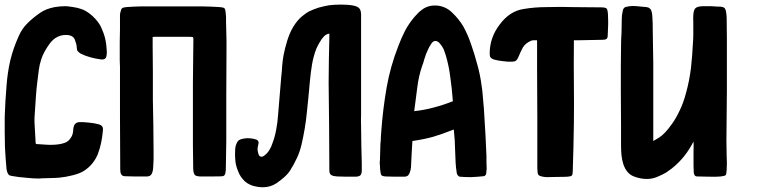

<svg xmlns="http://www.w3.org/2000/svg" viewBox="-21 -749 3218 815"><path d="M274.4 -157.2Q287.1 -171.9 289.1 -189.5Q290 -208 293 -214.8Q295.9 -222.7 300.8 -225.6Q305.7 -229.5 313.5 -230.5Q334 -231.4 356.4 -228.5Q379.9 -226.6 400.4 -220.7Q409.2 -217.8 413.1 -211.9Q417 -206.1 416 -196.3Q411.1 -138.7 394.5 -95.7Q377 -51.8 337.9 -25.4Q319.3 -12.7 287.1 -4.9Q255.9 2.9 232.4 4.9Q212.9 6.8 196.3 6.8Q179.7 6.8 159.2 7.8Q152.3 8.8 143.6 8.8Q122.1 8.8 93.8 5.9Q55.7 2.9 29.3 -2Q20.5 -2.9 15.6 -7.8Q10.7 -13.7 8.8 -21.5Q7.8 -23.4 7.8 -26.4Q6.8 -28.3 6.8 -30.3Q4.9 -53.7 2.9 -77.1Q1 -100.6 0 -125Q-1 -156.2 -1 -188.5Q-1 -201.2 -1 -213.9Q-1 -233.4 -1 -252.9Q0 -286.1 2 -319.3Q3.9 -352.5 6.8 -385.7Q10.7 -439.5 22.5 -492.2Q35.2 -543.9 57.6 -593.8Q72.3 -627.9 95.7 -650.4Q119.1 -673.8 150.4 -695.3Q174.8 -711.9 210.9 -718.8Q234.4 -722.7 254.9 -722.7Q266.6 -722.7 277.3 -720.7Q287.1 -719.7 306.6 -715.8Q325.2 -710.9 334 -707Q361.3 -693.4 382.8 -669.9Q404.3 -646.5 412.1 -624Q425.8 -593.8 429.7 -561.5Q432.6 -534.2 432.6 -522.5Q432.6 -520.5 431.6 -518.6Q431.6 -504.9 424.8 -500Q418.9 -495.1 405.3 -497.1Q382.8 -500 362.3 -505.9Q340.8 -511.7 321.3 -521.5Q313.5 -526.4 308.6 -532.2Q304.7 -538.1 304.7 -547.9Q304.7 -559.6 296.9 -580.1Q289.1 -600.6 258.8 -600.6Q217.8 -600.6 190.4 -564.5Q164.1 -528.3 154.3 -498Q146.5 -474.6 143.6 -451.2Q140.6 -426.8 137.7 -403.3Q133.8 -374 131.8 -344.7Q129.9 -315.4 127.9 -286.1Q124 -245.1 126 -218.8Q127 -192.4 129.9 -150.4Q129.9 -147.5 129.9 -144.5Q130.9 -141.6 131.8 -137.7Q131.8 -137.7 131.8 -137.7Q146.5 -136.7 175.8 -134.8Q204.1 -132.8 229.5 -136.7Q244.1 -138.7 255.9 -143.6Q267.6 -148.4 274.4 -157.2Z M627 -554.7Q627 -498 627.9 -440.4Q627.9 -382.8 627.9 -325.2Q628.9 -270.5 629.9 -215.8Q630.9 -161.1 630.9 -106.4Q630.9 -86.9 630.9 -70.3Q629.9 -53.7 628.9 -34.2Q628.9 -30.3 627.9 -26.4Q627 -22.5 626 -18.6Q624 -10.7 619.1 -5.9Q614.3 -1 605.5 0Q584 0 546.9 0Q509.8 -1 506.8 -1Q499 -2 495.1 -6.8Q491.2 -11.7 490.2 -18.6Q490.2 -26.4 489.3 -33.2Q489.3 -41 489.3 -47.9Q489.3 -154.3 488.3 -256.8Q488.3 -359.4 488.3 -464.8Q488.3 -478.5 487.3 -492.2Q487.3 -505.9 487.3 -519.5Q487.3 -544.9 487.3 -571.3Q488.3 -597.7 488.3 -623Q488.3 -637.7 488.3 -651.4Q488.3 -665 488.3 -678.7Q488.3 -683.6 488.3 -688.5Q489.3 -693.4 490.2 -697.3Q493.2 -710.9 497.1 -713.9Q502 -717.8 514.6 -718.8Q529.3 -719.7 543.9 -720.7Q558.6 -721.7 573.2 -721.7Q603.5 -721.7 648.4 -721.7Q693.4 -721.7 723.6 -721.7Q753.9 -721.7 783.2 -721.7Q797.9 -721.7 812.5 -721.7Q827.1 -721.7 842.8 -721.7Q860.4 -721.7 877.9 -720.7Q895.5 -719.7 913.1 -718.8Q926.8 -717.8 931.6 -713.9Q935.5 -710 936.5 -699.2Q937.5 -688.5 938.5 -677.7Q938.5 -667 938.5 -656.2Q939.5 -636.7 939.5 -616.2Q939.5 -595.7 940.4 -576.2Q940.4 -565.4 940.4 -554.7Q940.4 -543.9 940.4 -533.2Q940.4 -437.5 939.5 -341.8Q939.5 -246.1 939.5 -149.4Q938.5 -117.2 938.5 -87.9Q937.5 -59.6 937.5 -27.3Q937.5 -23.4 936.5 -20.5Q936.5 -16.6 935.5 -12.7Q934.6 -8.8 931.6 -4.9Q928.7 -2 923.8 -1Q918 0 880.9 0Q869.1 0 859.4 0Q838.9 0 826.2 0Q813.5 -1 807.6 -4.9Q801.8 -9.8 799.8 -23.4Q798.8 -29.3 798.8 -60.5Q797.9 -90.8 797.9 -133.8Q797.9 -198.2 797.9 -274.4Q797.9 -350.6 797.9 -397.5Q797.9 -441.4 798.8 -485.4Q799.8 -529.3 799.8 -573.2Q800.8 -587.9 797.9 -590.8Q795.9 -592.8 781.2 -592.8Q753.9 -592.8 710.9 -592.8Q668 -592.8 640.6 -592.8Q637.7 -592.8 634.8 -592.8Q631.8 -591.8 627 -591.8Q627 -591.8 627 -591.8Q627 -582 627 -573.2Q627 -563.5 627 -554.7Z M1353.5 -593.8Q1343.8 -584 1335.9 -569.3Q1327.1 -554.7 1321.3 -541Q1309.6 -510.7 1303.7 -476.6Q1297.9 -441.4 1294.9 -409.2Q1288.1 -331.1 1281.2 -268.6Q1275.4 -207 1258.8 -134.8Q1252 -105.5 1239.3 -78.1Q1226.6 -50.8 1210 -24.4Q1195.3 -1 1153.3 28.3Q1127 45.9 1094.7 45.9Q1074.2 45.9 1050.8 39.1Q1039.1 35.2 1028.3 28.3Q1017.6 21.5 1009.8 11.7Q1002 2.9 996.1 -7.8Q991.2 -17.6 987.3 -28.3Q978.5 -50.8 977.5 -74.2Q976.6 -83 976.6 -92.8Q976.6 -106.4 977.5 -120.1Q977.5 -121.1 978.5 -123Q978.5 -124 978.5 -126Q983.4 -144.5 990.2 -151.4Q997.1 -158.2 1015.6 -161.1Q1027.3 -163.1 1039.1 -162.1Q1050.8 -161.1 1061.5 -158.2Q1071.3 -156.2 1075.2 -149.4Q1078.1 -143.6 1075.2 -133.8Q1072.3 -125 1072.3 -116.2Q1072.3 -107.4 1075.2 -98.6Q1078.1 -85.9 1085.9 -84Q1092.8 -82 1102.5 -89.8Q1115.2 -99.6 1123 -113.3Q1130.9 -126 1135.7 -141.6Q1146.5 -169.9 1151.4 -199.2Q1157.2 -228.5 1159.2 -258.8Q1163.1 -299.8 1166 -340.8Q1169.9 -382.8 1172.9 -423.8Q1175.8 -447.3 1176.8 -469.7Q1178.7 -492.2 1182.6 -514.6Q1188.5 -544.9 1198.2 -576.2Q1208 -608.4 1223.6 -634.8Q1240.2 -662.1 1259.8 -678.7Q1280.3 -695.3 1290 -700.2Q1310.5 -710 1332 -716.8Q1353.5 -722.7 1376 -726.6Q1397.5 -729.5 1426.8 -729.5Q1457 -729.5 1477.5 -725.6Q1495.1 -722.7 1503.9 -713.9Q1511.7 -705.1 1511.7 -686.5Q1511.7 -630.9 1511.7 -575.2Q1511.7 -519.5 1511.7 -463.9Q1511.7 -425.8 1511.7 -387.7Q1511.7 -350.6 1511.7 -312.5Q1511.7 -287.1 1511.7 -262.7Q1510.7 -238.3 1511.7 -213.9Q1511.7 -174.8 1512.7 -135.7Q1513.7 -96.7 1514.6 -57.6Q1514.6 -49.8 1514.6 -42Q1514.6 -34.2 1514.6 -25.4Q1514.6 -10.7 1508.8 -4.9Q1502 1 1487.3 1Q1472.7 1 1449.2 1Q1424.8 0 1410.2 0Q1406.2 0 1402.3 -1Q1398.4 -1 1394.5 -2Q1384.8 -4.9 1380.9 -9.8Q1377 -15.6 1377 -25.4Q1376 -118.2 1376 -211.9Q1375 -304.7 1374 -398.4Q1374 -446.3 1375 -494.1Q1376 -542 1377 -589.8Q1377 -593.8 1377 -597.7Q1377 -601.6 1377 -606.4Q1377 -606.4 1377 -606.4Q1369.1 -605.5 1363.3 -601.6Q1357.4 -598.6 1353.5 -593.8Z M1729.5 -150.4Q1728.5 -142.6 1726.6 -100.6Q1724.6 -58.6 1723.6 -39.1Q1723.6 -36.1 1722.7 -33.2Q1722.7 -30.3 1721.7 -27.3Q1718.8 -14.6 1713.9 -7.8Q1710 0 1696.3 1Q1678.7 1 1655.3 1Q1631.8 0 1614.3 0Q1602.5 -1 1598.6 -4.9Q1594.7 -8.8 1593.8 -20.5Q1591.8 -33.2 1591.8 -45.9Q1590.8 -51.8 1590.8 -57.6Q1590.8 -64.5 1591.8 -71.3Q1592.8 -87.9 1592.8 -104.5Q1592.8 -122.1 1593.8 -138.7Q1595.7 -152.3 1595.7 -167Q1596.7 -180.7 1597.7 -195.3Q1604.5 -287.1 1620.1 -377Q1635.7 -466.8 1669.9 -553.7Q1681.6 -585 1696.3 -614.3Q1710.9 -643.6 1732.4 -669.9Q1739.3 -678.7 1748 -687.5Q1755.9 -697.3 1765.6 -704.1Q1791 -725.6 1824.2 -725.6Q1828.1 -725.6 1832 -725.6Q1870.1 -722.7 1897.5 -696.3Q1926.8 -668.9 1946.3 -635.7Q1964.8 -601.6 1977.5 -564.5Q1993.2 -520.5 2004.9 -475.6Q2017.6 -430.7 2023.4 -384.8Q2026.4 -368.2 2028.3 -341.8Q2031.2 -315.4 2033.2 -285.2Q2037.1 -229.5 2040 -171.9Q2043 -113.3 2043.9 -86.9Q2043.9 -73.2 2043.9 -60.5Q2044.9 -47.9 2044.9 -33.2Q2044.9 -28.3 2043.9 -23.4Q2043.9 -18.6 2043 -13.7Q2043 -7.8 2039.1 -4.9Q2036.1 -1 2031.2 -1Q2002.9 2 1978.5 2.9Q1976.6 2.9 1974.6 2.9Q1952.1 2.9 1929.7 1Q1927.7 0 1924.8 -2Q1921.9 -4.9 1920.9 -6.8Q1918.9 -9.8 1918 -13.7Q1917 -17.6 1917 -20.5Q1912.1 -51.8 1911.1 -104.5Q1910.2 -157.2 1905.3 -199.2Q1905.3 -199.2 1905.3 -199.2Q1855.5 -179.7 1819.3 -168.9Q1782.2 -158.2 1729.5 -150.4ZM1901.4 -319.3Q1897.5 -372.1 1890.6 -419.9Q1884.8 -468.8 1871.1 -514.6Q1867.2 -527.3 1862.3 -540Q1856.4 -551.8 1847.7 -562.5Q1837.9 -575.2 1827.1 -575.2Q1816.4 -575.2 1808.6 -561.5Q1801.8 -551.8 1796.9 -541Q1792 -530.3 1787.1 -518.6Q1783.2 -506.8 1779.3 -495.1Q1776.4 -482.4 1771.5 -470.7Q1755.9 -425.8 1750 -376Q1744.1 -326.2 1737.3 -277.3Q1738.3 -277.3 1738.3 -277.3Q1783.2 -282.2 1821.3 -293Q1859.4 -302.7 1901.4 -319.3Z M2415 -562.5Q2414.1 -477.5 2415 -393.6Q2416 -308.6 2415 -224.6Q2414.1 -168.9 2413.1 -123Q2412.1 -77.1 2410.2 -22.5Q2410.2 -7.8 2406.2 -3.9Q2402.3 0 2388.7 1Q2374 2 2344.7 2Q2314.5 2.9 2299.8 2.9Q2294.9 2.9 2289.1 2Q2284.2 1 2278.3 0Q2268.6 -2 2264.6 -6.8Q2260.7 -10.7 2260.7 -22.5Q2259.8 -32.2 2259.8 -34.2Q2259.8 -35.2 2259.8 -45.9Q2259.8 -147.5 2259.8 -248Q2259.8 -349.6 2258.8 -451.2Q2258.8 -460.9 2258.8 -474.6Q2258.8 -488.3 2258.8 -502.9Q2258.8 -529.3 2258.8 -552.7Q2258.8 -575.2 2258.8 -578.1Q2251 -578.1 2245.1 -578.1Q2239.3 -578.1 2233.4 -576.2Q2209 -565.4 2198.2 -546.9Q2188.5 -529.3 2178.7 -504.9Q2174.8 -496.1 2168.9 -491.2Q2163.1 -487.3 2153.3 -487.3Q2133.8 -486.3 2114.3 -489.3Q2094.7 -491.2 2076.2 -496.1Q2065.4 -500 2061.5 -504.9Q2057.6 -509.8 2057.6 -521.5Q2057.6 -589.8 2100.6 -645.5Q2142.6 -702.1 2202.1 -710.9Q2225.6 -714.8 2249 -716.8Q2273.4 -718.8 2296.9 -718.8Q2328.1 -719.7 2359.4 -719.7Q2385.7 -719.7 2413.1 -718.8Q2470.7 -718.8 2529.3 -717.8Q2550.8 -717.8 2554.7 -711.9Q2558.6 -706.1 2559.6 -689.5Q2560.5 -677.7 2560.5 -660.2Q2560.5 -653.3 2560.5 -644.5Q2559.6 -617.2 2558.6 -598.6Q2558.6 -587.9 2553.7 -584Q2548.8 -580.1 2537.1 -580.1Q2508.8 -579.1 2486.3 -579.1Q2463.9 -578.1 2434.6 -578.1Q2430.7 -578.1 2425.8 -578.1Q2419.9 -578.1 2415 -578.1Q2415 -578.1 2415 -578.1Q2415 -573.2 2415 -569.3Q2415 -565.4 2415 -562.5Z M3062.5 -149.4Q3062.5 -149.4 3062.5 -149.4Q3062.5 -121.1 3063.5 -87.9Q3064.5 -72.3 3064.5 -56.6Q3064.5 -41 3063.5 -27.3Q3062.5 -9.8 3059.6 -5.9Q3055.7 -2 3039.1 0Q3021.5 2 2988.3 1Q2956.1 0 2938.5 0Q2931.6 0 2927.7 -4.9Q2924.8 -8.8 2923.8 -16.6Q2922.9 -31.2 2922.9 -44.9Q2922.9 -59.6 2922.9 -73.2Q2922.9 -88.9 2922.9 -109.4Q2923.8 -129.9 2922.9 -148.4Q2906.2 -115.2 2883.8 -86.9Q2860.4 -57.6 2831.1 -34.2Q2819.3 -25.4 2806.6 -16.6Q2793 -8.8 2779.3 -2.9Q2752.9 10.7 2725.6 10.7Q2697.3 10.7 2669.9 0Q2652.3 -6.8 2641.6 -20.5Q2630.9 -34.2 2625 -51.8Q2619.1 -70.3 2617.2 -89.8Q2615.2 -109.4 2615.2 -128.9Q2615.2 -143.6 2615.2 -211.9Q2614.3 -281.2 2614.3 -362.3Q2614.3 -395.5 2614.3 -426.8Q2614.3 -447.3 2614.3 -466.8Q2614.3 -517.6 2615.2 -552.7Q2615.2 -584 2617.2 -609.4Q2618.2 -633.8 2618.2 -666Q2618.2 -674.8 2619.1 -683.6Q2621.1 -692.4 2622.1 -701.2Q2623 -710 2627.9 -714.8Q2631.8 -719.7 2640.6 -720.7Q2652.3 -723.6 2667 -723.6Q2674.8 -723.6 2682.6 -722.7Q2706.1 -720.7 2723.6 -718.8Q2732.4 -717.8 2737.3 -712.9Q2743.2 -708 2745.1 -699.2Q2746.1 -694.3 2747.1 -689.5Q2748 -684.6 2748 -679.7Q2750 -659.2 2750 -604.5Q2751 -549.8 2752 -482.4Q2752 -447.3 2752 -410.2Q2752 -373 2752 -337.9Q2752 -272.5 2752 -220.7Q2752 -168.9 2752 -150.4Q2752 -150.4 2776.4 -165Q2800.8 -179.7 2831.1 -222.7Q2847.7 -245.1 2863.3 -278.3Q2879.9 -311.5 2891.6 -356.4Q2905.3 -406.2 2912.1 -460.9Q2918 -515.6 2919.9 -559.6Q2921.9 -583 2921.9 -601.6Q2921.9 -620.1 2921.9 -631.8Q2921.9 -649.4 2921.9 -657.2Q2920.9 -665 2921.9 -683.6Q2922.9 -706.1 2930.7 -713.9Q2938.5 -721.7 2960.9 -722.7Q2966.8 -722.7 2972.7 -722.7Q2984.4 -722.7 2999 -722.7Q3022.5 -720.7 3038.1 -720.7Q3047.9 -719.7 3053.7 -715.8Q3058.6 -710.9 3060.5 -701.2Q3061.5 -694.3 3062.5 -688.5Q3063.5 -681.6 3063.5 -674.8Q3064.5 -641.6 3064.5 -583Q3064.5 -523.4 3064.5 -470.7Q3064.5 -434.6 3064.5 -406.2Q3064.5 -378.9 3064.5 -368.2Q3064.5 -313.5 3063.5 -258.8Q3063.5 -204.1 3062.5 -149.4Z"/></svg>

Font: KARPATY Font
Style: Regular
Weight: 400
Designer: Inna Sieryk
Version: Version 1.1